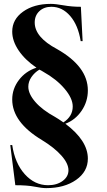

<svg xmlns="http://www.w3.org/2000/svg" viewBox="-20 -784 553 990"><path d="M218 186Q196 186 158.5 178.5Q121 171 59 171L33 -36H43Q57 58 108 114.5Q159 171 228 171Q273 171 303 149Q333 127 333 94Q333 59 296.5 18Q260 -23 196 -62Q43 -154 43 -271Q43 -326 77.5 -371.5Q112 -417 168 -435Q109 -475 76 -524Q43 -573 43 -621Q43 -684 99 -724Q155 -764 242 -764Q266 -764 308 -756.5Q350 -749 397 -749L406 -572H396Q383 -654 342 -701.5Q301 -749 245 -749Q207 -749 183 -726.5Q159 -704 159 -668Q159 -592 274 -531Q433 -441 433 -318Q433 -260 400.5 -212.5Q368 -165 317 -146Q433 -59 433 34Q433 101 372.5 143.5Q312 186 218 186ZM307 -153Q355 -184 355 -235Q355 -277 313 -326.5Q271 -376 203 -414L193 -420Q188 -422 183 -425Q158 -410 142 -386.5Q126 -363 126 -337Q126 -300 162 -258.5Q198 -217 264 -181Q278 -173 307 -153Z"/></svg>

Font: Gloock
Style: Regular
Weight: 400
Designer: Duarte Pinto
Foundry: Duarte Pinto
Version: Version 1.000